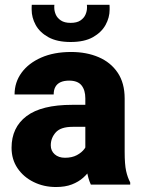

<svg xmlns="http://www.w3.org/2000/svg" viewBox="-20 -749 574 779"><path d="M326.2 -350.1Q326.2 -383.3 310.8 -402.6Q295.4 -421.9 260.3 -421.9Q240.2 -421.9 226.3 -415.8Q212.4 -409.7 205.1 -397.2Q197.8 -384.8 197.8 -365.7H39.1Q39.1 -415 67.4 -453.9Q95.7 -492.7 147.2 -515.4Q198.7 -538.1 268.6 -538.1Q331.1 -538.1 380.1 -517.1Q429.2 -496.1 457.5 -454.1Q485.8 -412.1 485.8 -349.1V-133.3Q485.8 -82 491.7 -55.4Q497.6 -28.8 508.3 -8.8V0H348.6Q337.4 -23.9 331.8 -59.1Q326.2 -94.2 326.2 -131.8ZM346.2 -234.4H274.9Q226.1 -234.4 206.1 -211.7Q186 -189 186 -159.2Q186 -137.2 201.9 -123Q217.8 -108.9 243.7 -108.9Q272 -108.9 292 -119.6Q312 -130.4 322.8 -145.3Q333.5 -160.2 333 -172.4L370.6 -105Q362.3 -85.4 349.6 -65.4Q336.9 -45.4 317.9 -28.3Q298.8 -11.2 271.7 -0.7Q244.6 9.8 207 9.8Q157.7 9.8 116.5 -10.5Q75.2 -30.8 51 -66.7Q26.9 -102.5 26.9 -149.4Q26.9 -231.9 87.6 -277.8Q148.4 -323.7 272.9 -323.7H346.2ZM266.6 -578.6Q211.4 -578.6 176.3 -598.1Q141.1 -617.7 124.8 -647.7Q108.4 -677.7 108.4 -710Q108.4 -712.9 108.4 -719.7Q108.4 -726.6 108.9 -729.5H200.7Q200.2 -726.6 200.2 -723.6Q200.2 -720.7 200.2 -717.8Q200.2 -704.1 206.3 -689.9Q212.4 -675.8 227.1 -666Q241.7 -656.2 266.6 -656.2Q292 -656.2 306.4 -666Q320.8 -675.8 326.9 -689.9Q333 -704.1 333 -717.8Q333 -720.7 333 -723.6Q333 -726.6 332.5 -729.5H424.3Q424.8 -726.6 424.8 -719.7Q424.8 -712.9 424.8 -710Q424.8 -677.7 408.2 -647.7Q391.6 -617.7 356.9 -598.1Q322.3 -578.6 266.6 -578.6Z"/></svg>

Font: Heebo ExtraBold
Style: Regular
Weight: 800
Designer: Oded Ezer
Foundry: Ezer Type House
Version: Version 3.100